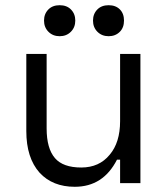

<svg xmlns="http://www.w3.org/2000/svg" viewBox="-20 -703 636 737"><path d="M441 -90H429Q376 14 267 14Q182 14 132 -40Q81 -97 81 -200V-496H159V-210Q159 -133 191 -96Q222 -60 292 -60Q361 -60 401 -109Q441 -156 441 -238V-496H519V0H441ZM440 -581Q423 -564 397 -564Q371 -564 354 -581Q337 -598 337 -624Q337 -650 354 -667Q370 -683 397 -683Q424 -683 440 -667Q456 -651 456 -624Q456 -597 440 -581ZM166 -667Q182 -683 209 -683Q236 -683 252 -667Q269 -650 269 -624Q269 -598 252 -581Q235 -564 209 -564Q183 -564 166 -581Q149 -598 149 -624Q149 -650 166 -667Z"/></svg>

Font: Rilu
Style: Regular
Weight: 500
Designer: Alí Sinisterra
Foundry: Alí Sinisterra
Version: 0.1